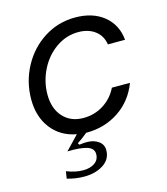

<svg xmlns="http://www.w3.org/2000/svg" viewBox="-115 -653 839 963"><g transform="rotate(-15 304.0 -171.5)"><path d="M452 -175H546Q513 -88 439.5 -39Q366 10 273 10H269Q242 33 215 50L221 59Q245 56 260 56Q295 56 319.5 73Q344 90 344 120Q344 167 303.5 193.5Q263 220 204 220Q158 220 115 207L121 170Q166 188 206 188Q244 188 267 171.5Q290 155 290 126Q290 96 255.5 85Q221 74 154 76L222 5Q140 -10 93 -71Q46 -132 46 -222Q46 -313 88 -391.5Q130 -470 203 -516.5Q276 -563 364 -563Q456 -563 513.5 -516Q571 -469 578 -390H489Q482 -436 447.5 -462Q413 -488 361 -488Q298 -488 245 -451Q192 -414 161.5 -353Q131 -292 131 -225Q131 -152 170.5 -108.5Q210 -65 276 -65Q334 -65 381 -95Q428 -125 452 -175Z"/></g></svg>

Font: Open Sauce Sans
Style: Italic
Weight: 400
Italic angle: -10°
Designer: Alfredo Marco Pradil
Foundry: Creative Sauce Fz LLC
Version: Version 1.477